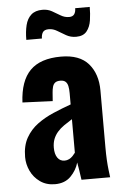

<svg xmlns="http://www.w3.org/2000/svg" viewBox="-57 -856 579 907"><g transform="rotate(-5 232.5 -403.0)"><path d="M167 10Q126 10 96.5 -11Q67 -32 52 -64Q37 -96 37 -130Q37 -184 58 -221Q79 -258 113 -283Q147 -308 189 -326Q231 -344 273 -359V-413Q273 -432 270 -446Q267 -460 258.5 -467.5Q250 -475 234 -475Q218 -475 209.5 -468.5Q201 -462 197.5 -449.5Q194 -437 193 -422L190 -382L47 -388Q52 -490 100.5 -539Q149 -588 247 -588Q335 -588 377 -539.5Q419 -491 419 -412V-143Q419 -109 420.5 -82.5Q422 -56 424.5 -35.5Q427 -15 429 0H293Q290 -22 286 -48Q282 -74 280 -83Q270 -47 242 -18.5Q214 10 167 10ZM222 -97Q233 -97 243 -102Q253 -107 260.5 -115Q268 -123 273 -130V-289Q252 -276 234 -263.5Q216 -251 203 -236Q190 -221 183 -203Q176 -185 176 -162Q176 -132 188 -114.5Q200 -97 222 -97ZM327 -675Q301 -675 280 -687Q259 -699 240 -710.5Q221 -722 201 -722Q180 -722 172.5 -710.5Q165 -699 165 -681H91Q91 -720 98.5 -750.5Q106 -781 125.5 -798.5Q145 -816 179 -816Q204 -816 223.5 -805Q243 -794 262 -782.5Q281 -771 302 -771Q319 -771 326.5 -781.5Q334 -792 334 -810H403Q403 -778 398.5 -747Q394 -716 377.5 -695.5Q361 -675 327 -675Z"/></g></svg>

Font: Oswald SemiBold
Style: Regular
Weight: 600
Designer: Vernon Adams
Foundry: Vernon Adams
Version: Version 4.100; ttfautohint (v1.8.1.43-b0c9)